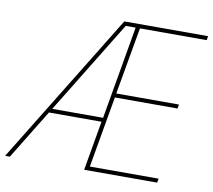

<svg xmlns="http://www.w3.org/2000/svg" viewBox="-109 -789 974 878"><g transform="rotate(10 378.5 -350.0)"><path d="M-31 0H-9L132 -230H376L336 0H675L678 -19H359L417 -350H708L711 -369H420L475 -681H785L788 -700H399ZM144 -249 409 -681H455L380 -249Z"/></g></svg>

Font: Fixel Text 20240404 Thin
Style: Italic
Weight: 100
Width: 4
Italic angle: -10°
Designer: AlfaBravo + MacPaw
Foundry: Kyrylo Tkachov, Marchela Mozhyna, Serhii Makarenko, Maria Weinstein, Zakhar Kryvoshyya
Version: Version 1.211;Glyphs 3.2 (3225)